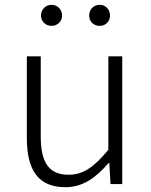

<svg xmlns="http://www.w3.org/2000/svg" viewBox="-20 -768 630 801"><path d="M253 13C327 13 381 -28 433 -88H436L441 0H490V-533H432V-143C372 -71 328 -39 266 -39C184 -39 150 -90 150 -199V-533H92V-192C92 -55 142 13 253 13ZM195 -660C220 -660 239 -679 239 -703C239 -728 220 -748 195 -748C170 -748 151 -728 151 -703C151 -679 170 -660 195 -660ZM396 -660C421 -660 439 -679 439 -703C439 -728 421 -748 396 -748C370 -748 352 -728 352 -703C352 -679 370 -660 396 -660Z"/></svg>

Font: Noto Sans CJK Light
Style: Regular
Weight: 300
Designer: Ryoko NISHIZUKA (kana & ideographs); Paul D. Hunt (Latin, Greek & Cyrillic); Wenlong ZHANG (bopomofo); Sandoll Communica
Foundry: Adobe Systems Incorporated
Version: Version 1.000;PS 1;hotconv 1.0.78;makeotf.lib2.5.61930